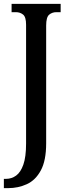

<svg xmlns="http://www.w3.org/2000/svg" viewBox="-29 -734 355 994"><path d="M-9 240V192H2Q31 192 54.5 175Q78 158 92 118Q106 78 106 9V-606Q106 -646 90.5 -658.5Q75 -671 53 -671H31V-714H285V-671H263Q241 -671 225.5 -658Q210 -645 210 -602V8Q210 97 182.5 148Q155 199 110 219.5Q65 240 13 240Z"/></svg>

Font: Noto Serif Lao ExtraCondensed Medium
Style: Regular
Weight: 500
Width: 2
Designer: Monotype Design Team
Foundry: Monotype Imaging Inc.
Version: Version 2.003; ttfautohint (v1.8.4.7-5d5b)